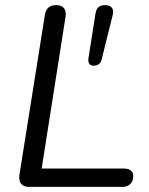

<svg xmlns="http://www.w3.org/2000/svg" viewBox="-20 -732 583 752"><path d="M94.7 0Q72.9 0 62.9 -12.1Q53 -24.3 55.9 -46.1L155.8 -673.6Q159.2 -693.5 170.1 -702.7Q181 -711.9 200.4 -711.9Q221.3 -711.9 230.7 -699.8Q240.1 -687.7 236.7 -666.3L143.2 -71.9H463.5Q482 -71.9 492 -64.6Q501.9 -57.4 501.9 -43.3Q501.9 -21.8 490 -10.9Q478 0 459.2 0ZM346.4 -474.7Q334.7 -474.7 329.6 -482.7Q324.5 -490.8 326.4 -503.4L354 -679Q357 -697.2 366.5 -704.6Q376.1 -711.9 392.3 -711.9Q409.9 -711.9 418 -701.7Q426.1 -691.4 421.2 -672.3L378.1 -499.1Q372.2 -474.7 346.4 -474.7Z"/></svg>

Font: Nunito ExtraLight
Style: Italic
Weight: 200
Italic angle: -9°
Designer: Vernon Adams
Foundry: Vernon Adams
Version: Version 3.602